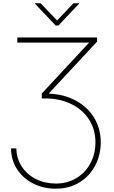

<svg xmlns="http://www.w3.org/2000/svg" viewBox="-20 -934 691 1164"><path d="M318.4 178.7Q387.2 178.7 441.9 146.5Q496.6 114.3 527.6 57.1Q558.6 0 558.6 -71.3Q558.6 -146.5 522 -205.8Q485.4 -265.1 419.4 -299.6Q353.5 -334 269.5 -336.9H233.4V-367.2L520.5 -675.8H85V-707H568.4V-681.6L278.3 -370.1V-366.2Q369.6 -362.3 440.7 -323.5Q511.7 -284.7 551.3 -218.8Q590.8 -152.8 590.8 -71.3Q590.8 3.4 557.9 67.9Q524.9 132.3 462.9 171.1Q400.9 210 318.4 210Q243.7 210 181.6 178.7Q119.6 147.5 83.5 91.8Q47.4 36.1 46.9 -34.2H79.1Q80.1 26.9 111.8 75.4Q143.6 124 197.8 151.4Q252 178.7 318.4 178.7ZM326.2 -809.6 424.8 -914.1H459V-911.1L334 -779.3H317.4L192.4 -911.1V-914.1H226.6Z"/></svg>

Font: Pretendard GOV Thin
Style: Regular
Weight: 100
Designer: Base glyphs from Inter by Rasmus Andersson; Hangeul glyphs from Noto Sans CJK(Source Han Sans) by Jang Soo-young and Kan
Foundry: Kil Hyung-jin
Version: Version 1.309